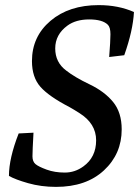

<svg xmlns="http://www.w3.org/2000/svg" viewBox="-20 -722 544 751"><path d="M466 -506 407 -499Q412 -561 412 -588Q412 -615 402 -625Q381 -646 329 -646Q277 -646 244 -622Q196 -587 196 -532.5Q196 -478 239 -446Q272 -420 330.5 -392Q389 -364 422.5 -323Q456 -282 456 -216Q456 -120 386.5 -55.5Q317 9 199 9Q141 9 90 -5.5Q39 -20 15 -34Q15 -103 53 -200L111 -203Q107 -131 107 -110.5Q107 -90 119 -80Q131 -70 162.5 -58.5Q194 -47 233.5 -47Q273 -47 306 -71Q356 -107 356 -173Q356 -239 290 -280Q270 -293 252 -303Q171 -345 138 -382.5Q105 -420 105 -483Q105 -579 177.5 -640.5Q250 -702 366 -702Q443 -702 504 -675Q500 -602 466 -506Z"/></svg>

Font: Poly
Style: Italic
Weight: 400
Italic angle: -10°
Designer: Nicolas Silva
Foundry: Jose Nicolas Silva Schwarzenberg
Version: Version 1.003